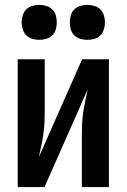

<svg xmlns="http://www.w3.org/2000/svg" viewBox="-20 -761 515 781"><path d="M52 0V-520H162V-312Q162 -288 161 -264Q160 -240 156.5 -216Q153 -192 148 -168.5Q143 -145 138 -122L314 -520H423V0H313V-208Q313 -232 314 -256Q315 -280 318.5 -304Q322 -328 327 -351.5Q332 -375 337 -398L161 0ZM335 -599Q321 -599 307 -603Q293 -607 282.5 -617Q272 -627 268 -641.5Q264 -656 264 -670Q264 -684 268 -698.5Q272 -713 282.5 -723Q293 -733 307 -737Q321 -741 335 -741Q350 -741 364 -737Q378 -733 388 -723Q398 -713 402.5 -698.5Q407 -684 407 -670Q407 -656 402.5 -641.5Q398 -627 388 -617Q378 -607 364 -603Q350 -599 335 -599ZM140 -599Q125 -599 111 -603Q97 -607 87 -617Q77 -627 72.5 -641.5Q68 -656 68 -670Q68 -684 72.5 -698.5Q77 -713 87 -723Q97 -733 111 -737Q125 -741 140 -741Q154 -741 168 -737Q182 -733 192.5 -723Q203 -713 207 -698.5Q211 -684 211 -670Q211 -656 207 -641.5Q203 -627 192.5 -617Q182 -607 168 -603Q154 -599 140 -599Z"/></svg>

Font: Iosevka QP
Style: Bold
Weight: 700
Designer: Belleve Invis
Foundry: Belleve Invis
Version: Version 20.0.0; ttfautohint (v1.8.4)